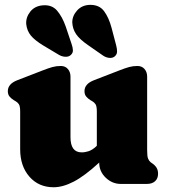

<svg xmlns="http://www.w3.org/2000/svg" viewBox="-20 -775 715 809"><path d="M65 -146V-305Q65 -327.5 59.5 -335.8Q54 -344 45 -349L38 -353Q27 -360 20 -368.5Q13 -377 13 -391Q13 -421.5 53 -437L159 -478Q184.5 -488 201 -492.5Q217.5 -497 236 -497Q255 -497 266 -484.2Q277 -471.5 277 -452V-197Q277 -133 324 -133Q339 -133 353.8 -138Q368.5 -143 384 -157L388 -161V-305Q388 -327.5 382.5 -335.8Q377 -344 368 -349L361 -353Q350 -360 343 -368.5Q336 -377 336 -391Q336 -421.5 376 -437L482 -478Q507.5 -488 524 -492.5Q540.5 -497 559 -497Q578 -497 589 -484.2Q600 -471.5 600 -452V-142Q600 -116.5 603.8 -107Q607.5 -97.5 614 -92L621 -87Q633 -79 639.5 -68.5Q646 -58 646 -43Q646 -23 633.5 -11.5Q621 0 599 0H489Q453 0 425.5 -26.2Q398 -52.5 398 -90Q336.5 -33.5 290.8 -9.8Q245 14 206 14Q143 14 104 -30.5Q65 -75 65 -146ZM450 -658 469.5 -584Q473.5 -569 473.2 -557.2Q473 -545.5 463 -537Q453.5 -529.5 439.5 -531.2Q425.5 -533 414 -541L350 -585.5Q315.5 -609.5 300.8 -631Q286 -652.5 284.5 -680.5Q284.5 -708.5 305.2 -731.2Q326 -754 359.5 -754.5Q398.5 -755 418.5 -728Q438.5 -701 450 -658ZM257 -663 281.5 -590Q286.5 -576 287.2 -564Q288 -552 278 -543Q269 -535 255.2 -535.8Q241.5 -536.5 229 -543.5L162 -583.5Q126 -605.5 109.8 -625.5Q93.5 -645.5 90.5 -673.5Q88.5 -701.5 107.2 -725.5Q126 -749.5 159.5 -752.5Q198.5 -756 220.5 -730.2Q242.5 -704.5 257 -663Z"/></svg>

Font: Fraunces 9pt SuperSoft Black
Style: Regular
Weight: 900
Version: Version 1.000;[b76b70a41]